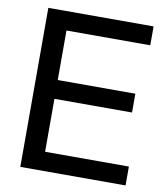

<svg xmlns="http://www.w3.org/2000/svg" viewBox="-82 -796 748 865"><g transform="rotate(10 292.0 -364.0)"><path d="M69.3 0V-727.5H550.8V-641.1H167.5V-414.6H522.5V-328.6H167.5V-86.4H550.8V0Z"/></g></svg>

Font: Inter Cardless Display
Style: Regular
Weight: 400
Designer: Rasmus Andersson
Foundry: rsms
Version: Version 4.001;git-9221beed3